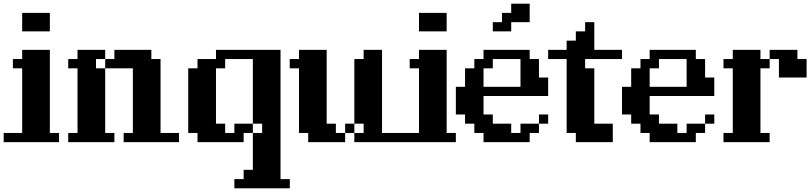

<svg xmlns="http://www.w3.org/2000/svg" viewBox="-20 -770 4389 1040"><path d="M100.1 -600.1V-700.2H250V-600.1ZM299.8 -49.8V0H0V-49.8H100.1V-399.9H49.8V-450.2H100.1V-500H250V-49.8Z M599.6 -49.8V0H349.6V-49.8H399.9V-399.9H349.6V-450.2H399.9V-500H549.8V-450.2H599.6V-500H799.8V-450.2H849.6V-49.8H949.7V0H649.9V-49.8H699.7V-399.9H549.8V-49.8ZM549.8 -399.9V-450.2H500V-399.9Z M1549.8 200.2V250H1249.5V200.2H1299.8V149.9H1349.6V-49.8H1299.8V0H1049.8V-49.8H999.5V-399.9H1049.8V-450.2H1149.9V-500H1499.5V200.2ZM1199.7 -49.8H1249.5V-100.1H1349.6V-450.2H1199.7V-399.9H1149.9V-100.1H1199.7ZM1399.9 -49.8V-100.1H1349.6V-49.8Z M1749.5 -500V-100.1H1799.3V-49.8H1849.6V0H1649.4V-49.8H1599.6V-399.9H1549.3V-450.2H1599.6V-500ZM2149.4 -49.8V0H1899.4V-49.8H1849.6V-100.1H1899.4V-450.2H1949.7V-500H2049.3V-49.8ZM1899.4 -100.1V-49.8H1949.7V-100.1Z M2249.5 -600.1V-700.2H2399.4V-600.1ZM2449.2 -49.8V0H2149.4V-49.8H2249.5V-399.9H2199.2V-450.2H2249.5V-500H2399.4V-49.8Z M2949.2 -250H2599.1V-149.9H2649.4V-100.1H2749V-49.8H2799.3V-100.1H2899.4V-149.9H2949.2V-100.1H2899.4V-49.8H2849.1V0H2599.1V-49.8H2549.3V-100.1H2499V-149.9H2449.2V-299.8H2499V-399.9H2549.3V-450.2H2599.1V-500H2849.1V-450.2H2899.4V-350.1H2949.2ZM2599.1 -299.8H2799.3V-450.2H2649.4V-399.9H2599.1ZM2649.4 -649.9V-600.1H2749V-649.9H2849.1V-750H2749V-700.2H2699.2V-649.9Z M3099.1 0V-49.8H3049.3V-450.2H2949.2V-500H3049.3V-549.8H3099.1V-600.1H3149.4V-649.9H3199.2V-500H3349.1V-450.2H3149.4V-399.9H3199.2V-100.1H3299.3V0Z M3849.1 -250H3499V-149.9H3549.3V-100.1H3648.9V-49.8H3699.2V-100.1H3799.3V-149.9H3849.1V-100.1H3799.3V-49.8H3749V0H3499V-49.8H3449.2V-100.1H3398.9V-149.9H3349.1V-299.8H3398.9V-399.9H3449.2V-450.2H3499V-500H3749V-450.2H3799.3V-350.1H3849.1ZM3499 -299.8H3699.2V-450.2H3549.3V-399.9H3499Z M4148.9 -49.8V0H3898.9V-49.8H3949.2V-399.9H3898.9V-450.2H3949.2V-500H4099.1V-450.2H4148.9V-500H4299.3V-450.2H4349.1V-350.1H4199.2V-450.2H4148.9V-399.9H4099.1V-49.8Z"/></svg>

Font: Redaction 50
Style: Bold
Weight: 700
Designer: Jeremy Mickel / Forest Young
Foundry: MCKL
Version: Version 2.001;hotconv 1.0.113;makeotfexe 2.5.65598 DEVELOPME